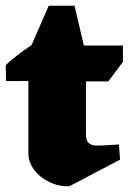

<svg xmlns="http://www.w3.org/2000/svg" viewBox="-24 -633 465 670"><path d="M218 17Q181 18 148.5 2.5Q116 -13 95.5 -40Q75 -67 75 -99V-450L146 -613H236L276 -443V-164Q276 -142 286 -133.5Q296 -125 315 -125Q332 -125 353 -126.5Q374 -128 391 -129L395 -76ZM-3 -350 -4 -406Q34 -441 83.5 -474Q133 -507 194 -540L222 -426L218 -351ZM232 -349V-474H405V-417L354 -349Z"/></svg>

Font: Eczar ExtraBold
Style: Regular
Weight: 800
Designer: Vaibhav Singh
Foundry: Rosetta Type Foundry
Version: Version 2.000